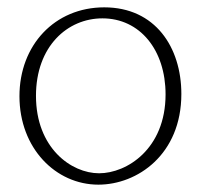

<svg xmlns="http://www.w3.org/2000/svg" viewBox="-20 -492 548 523"><path d="M474 -236C474 -363 403 -472 264 -472C129 -472 33 -369 33 -230C33 -88 132 11 248 11C354 11 474 -71 474 -236ZM259 -442C361 -442 431 -356 431 -235C431 -86 325 -20 250 -20C174 -20 78 -89 78 -231C78 -366 164 -442 259 -442Z"/></svg>

Font: Life Savers
Style: Regular
Weight: 400
Designer: Pablo Impallari, Rodrigo Fuenzalida, Brenda Gallo
Foundry: Pablo Impallari, Rodrigo Fuenzalida, Brenda Gallo
Version: Version 3.000